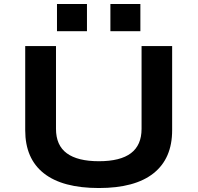

<svg xmlns="http://www.w3.org/2000/svg" viewBox="-20 -937 996 967"><path d="M478 10Q295 10 201 -64Q107 -138 107 -281V-705H262V-288Q262 -205 316.5 -165Q371 -125 478 -125Q586 -125 639.5 -165.5Q693 -206 693 -288V-705H847V-281Q847 -139 753.5 -64.5Q660 10 478 10ZM536 -780V-917H687V-780ZM267 -780V-917H418V-780Z"/></svg>

Font: Nunito Sans 7pt Expanded
Style: Bold
Weight: 700
Width: 7
Designer: Vernon Adams
Foundry: Vernon Adams
Version: Version 3.101;gftools[0.9.27]